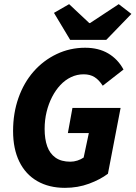

<svg xmlns="http://www.w3.org/2000/svg" viewBox="-20 -893 653 925"><path d="M293 12Q216 12 159.5 -20.5Q103 -53 73 -114.5Q43 -176 43 -262Q43 -348 69 -421.5Q95 -495 142 -548.5Q189 -602 253 -632.5Q317 -663 390 -663Q455 -663 501.5 -635.5Q548 -608 575 -558L475 -480Q457 -508 435.5 -521.5Q414 -535 383 -535Q351 -535 322.5 -521.5Q294 -508 271 -483.5Q248 -459 231 -426Q214 -393 204.5 -354Q195 -315 195 -272Q195 -223 207.5 -188Q220 -153 247.5 -133.5Q275 -114 319 -114Q336 -114 353 -119.5Q370 -125 383 -134L408 -252H307L329 -373H561L500 -56Q463 -28 409 -8Q355 12 293 12ZM318 -701 240 -831 313 -873 410 -782H414L552 -873L613 -826L492 -701Z"/></svg>

Font: Source Code Pro ExtraLight ExtraBold
Style: Italic
Weight: 800
Italic angle: -11°
Monospace: yes
Version: Version 1.016;hotconv 1.0.116;makeotfexe 2.5.65601